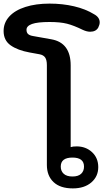

<svg xmlns="http://www.w3.org/2000/svg" viewBox="-158 -1035 583 1065"><path d="M102 -120V-674Q102 -702 92.5 -716Q83 -730 61 -734L6 -744Q-60 -756 -99 -783.5Q-138 -811 -138 -863Q-138 -909 -106.5 -943.5Q-75 -978 -17 -996.5Q41 -1015 117 -1015Q189 -1015 253 -1000Q317 -985 364 -956Q395 -939 395 -911Q395 -898 387 -882Q374 -859 342 -859Q324 -859 302 -869Q251 -894 213.5 -903.5Q176 -913 117 -913Q50 -913 19.5 -902Q-11 -891 -11 -870Q-11 -854 -2 -846Q7 -838 26 -835L127 -817Q234 -798 234 -672V-219Q246 -223 267 -223Q318 -223 352.5 -191Q387 -159 387 -108Q387 -56 348.5 -23Q310 10 246 10Q176 10 139 -25Q102 -60 102 -120ZM308 -111Q308 -161 244 -161Q179 -161 179 -111Q179 -86 195.5 -71Q212 -56 244 -56Q276 -56 292 -71Q308 -86 308 -111Z"/></svg>

Font: Kodchasan
Style: Bold
Weight: 700
Designer: Katatrad Aksorn Co.,Ltd.
Foundry: Cadson Demak Co.,Ltd.
Version: Version 1.000; ttfautohint (v1.6)